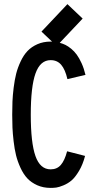

<svg xmlns="http://www.w3.org/2000/svg" viewBox="-20 -897 490 929"><path d="M254.4 -674.3 180.7 -744.1 306.2 -877 379.9 -807.1ZM225.1 12.2Q189 12.2 160.2 -0.7Q131.3 -13.7 112.3 -33.9Q93.3 -54.2 79.1 -85.2Q64.9 -116.2 57.6 -145.8Q50.3 -175.3 45.9 -213.4Q41.5 -251.5 40.3 -279.5Q39.1 -307.6 39.1 -341.8Q39.1 -377 40.3 -406Q41.5 -435.1 46.1 -472.9Q50.8 -510.7 58.3 -540.5Q65.9 -570.3 80.1 -600.3Q94.2 -630.4 113.3 -650.4Q132.3 -670.4 160.9 -683.1Q189.5 -695.8 225.1 -695.8Q235.4 -695.8 244.9 -694.8Q254.4 -693.8 269 -689.9Q283.7 -686 296.6 -679.7Q309.6 -673.3 324.5 -661.1Q339.4 -648.9 351.3 -632.6Q363.3 -616.2 374.8 -591.1Q386.2 -565.9 393.6 -534.7L306.2 -514.2Q295.4 -561 276.1 -583.5Q256.8 -606 225.1 -606Q174.8 -606 151.9 -542Q128.9 -478 128.9 -341.8Q128.9 -206.1 151.6 -141.8Q174.3 -77.6 225.1 -77.6Q255.9 -77.6 274.4 -99.1Q293 -120.6 304.7 -165L391.6 -142.6Q380.9 -101.1 362.5 -70.3Q344.2 -39.6 326.7 -24.4Q309.1 -9.3 287.1 -0.2Q265.1 8.8 252.2 10.5Q239.3 12.2 225.1 12.2Z"/></svg>

Font: Anka/Coder Narrow
Style: Bold
Weight: 700
Width: 3
Monospace: yes
Version: Version 001.100